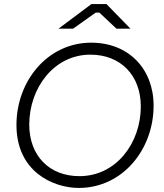

<svg xmlns="http://www.w3.org/2000/svg" viewBox="-20 -918 806 945"><path d="M368 7C583 7 736 -182 736 -398C736 -580 612 -708 429 -708C215 -708 61 -520 61 -303C61 -71 244 7 368 7ZM371 -51C221 -51 124 -153 124 -305C124 -484 245 -649 425 -649C573 -649 673 -548 673 -394C673 -214 552 -51 371 -51ZM268 -777H340L451 -856H469L553 -777H622L504 -898H430Z"/></svg>

Font: Fixel Display Light
Style: Italic
Weight: 300
Italic angle: -10°
Designer: AlfaBravo + MacPaw
Foundry: Kyrylo Tkachov, Marchela Mozhyna, Serhii Makarenko, Maria Weinstein, Zakhar Kryvoshyya
Version: Version 1.210;Glyphs 3.2 (3217)